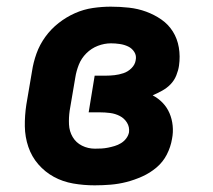

<svg xmlns="http://www.w3.org/2000/svg" viewBox="-20 -548 640 576"><path d="M264 8Q231 8 199.5 2.5Q168 -3 141.5 -17.5Q115 -32 95 -55Q75 -78 65 -107.5Q55 -137 54.5 -169Q54 -201 59 -234L76 -334Q80 -361 89.5 -387.5Q99 -414 116 -437.5Q133 -461 156 -479Q179 -497 205 -508.5Q231 -520 258.5 -524Q286 -528 312 -528Q340 -528 367 -525Q394 -522 418.5 -513Q443 -504 464 -489.5Q485 -475 498.5 -453.5Q512 -432 516.5 -405.5Q521 -379 517 -351Q515 -337 509 -322Q503 -307 492 -295.5Q481 -284 466.5 -276Q452 -268 438 -262Q455 -253 468 -239.5Q481 -226 488.5 -208.5Q496 -191 498 -171Q500 -151 496 -131Q492 -107 480.5 -84.5Q469 -62 449.5 -45.5Q430 -29 406.5 -18.5Q383 -8 359.5 -2Q336 4 312 6Q288 8 264 8ZM265 -102Q275 -102 284.5 -102.5Q294 -103 304 -105Q314 -107 324 -110Q334 -113 343 -118.5Q352 -124 358.5 -132.5Q365 -141 367 -151Q369 -167 361 -180Q353 -193 339.5 -200Q326 -207 310.5 -209Q295 -211 279 -211H246L264 -321H297Q310 -321 323.5 -322.5Q337 -324 350.5 -328.5Q364 -333 374.5 -343.5Q385 -354 387 -367Q390 -381 383 -392Q376 -403 364.5 -408.5Q353 -414 339.5 -416Q326 -418 313 -418Q293 -418 273.5 -410.5Q254 -403 239 -388Q224 -373 216.5 -354Q209 -335 206 -316L189 -216Q186 -195 187 -174.5Q188 -154 198 -137Q208 -120 226 -111Q244 -102 265 -102Z"/></svg>

Font: Iosevka HT Extrabold Extended
Style: Italic
Weight: 800
Width: 7
Italic angle: -9°
Monospace: yes
Designer: Belleve Invis
Foundry: Belleve Invis
Version: Version 32.3.0; ttfautohint (v1.8.4)